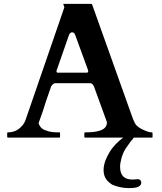

<svg xmlns="http://www.w3.org/2000/svg" viewBox="-20 -708 832 988"><path d="M707 231C707 221.9 699 214 691 214C682.2 214 669.9 216 662 216C619 216 598 194 598 151C598 146 598 141 599 134C605.1 97.2 616.2 68 637 42C644 31.5 654.6 16.4 663 8C666 2 668 0 669 0H761C763 0 764 0 765 -2V-22C765 -23 765 -24 764 -26C763 -26 762 -27 761 -27C754 -27 746 -28 739 -31C713.8 -40.4 696.4 -48.6 681 -64C677 -70 673 -75 671 -82C667 -88 664 -96 661 -105L454 -685C453 -686 453 -687 451 -688H307C306 -688 306 -687 306 -686C306 -684.2 311 -673.6 311 -670V-668L310 -667L114 -98C109 -82 102 -69 93 -60C75.9 -40.8 54 -27 21 -27C18 -27 17 -26 17 -23V-4C17 -1 18 0 21 0H286C287 0 288 0 289 -2V-26C288 -26 287 -27 286 -27H273C255.1 -27 233.7 -29.4 219 -36C201.2 -40 187 -52 181 -68C180 -69 180 -71 179 -72V-76C180 -77 181 -79 181 -82C183 -85 184 -91 187 -98C196.7 -123.8 205.5 -150.4 215 -182C223 -204 231 -229 242 -260L243 -264C249.5 -270.5 253.7 -280 266 -280H443C450.3 -280 457.2 -275.5 459 -270C461 -268 463 -266 463 -264C465 -261 465 -260 465 -259L529 -83C530 -80 530 -78 530 -76C530 -33.6 467.6 -27 425 -27H418C417 -27 416 -26 415 -26C414 -24 414 -24 414 -23V-4C414 -3 414 -2 415 -2C416 0 417 0 418 0H614C589.4 18.4 561.8 45 545 73C530.2 97.6 513 130.7 513 167C513 207.2 533.1 226.1 557 242C581.9 252.7 610.2 260 643 260C669.9 260 707 257.7 707 231ZM425 -334H279C276 -334 273 -334 273 -336C271 -336 271 -338 271 -340V-346C272 -347 272 -349 273 -350L335 -528C336.5 -533.9 344.1 -542 351 -542C357.8 -542 365.6 -535.1 367 -528L432 -350C433 -349 433 -347 433 -346C434 -344 434 -342 434 -341C434 -336 430.6 -334 425 -334Z"/></svg>

Font: fbb
Style: Bold
Weight: 400
Designer: David J. Perry, Michael Sharpe
Version: Version 1.045